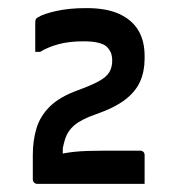

<svg xmlns="http://www.w3.org/2000/svg" viewBox="-20 -816 440 474"><path d="M337 -362Q334 -362 314.5 -362Q295 -362 266 -362Q237 -362 204.5 -362Q172 -362 143 -362Q114 -362 94.5 -362Q75 -362 72 -362Q69 -362 66.5 -363.5Q64 -365 62.5 -367.5Q61 -370 61 -373V-433Q61 -469 70 -499Q79 -529 102.5 -552.5Q126 -576 169 -592Q205 -605 224 -615.5Q243 -626 250 -638Q257 -650 257 -666Q257 -679 253 -687.5Q249 -696 242 -702Q236 -707 222.5 -710.5Q209 -714 186 -714Q151 -714 125 -707Q99 -700 79 -688H67Q67 -692 67 -702.5Q67 -713 67 -725Q67 -737 67 -746.5Q67 -756 67 -760Q67 -764 68 -767.5Q69 -771 75 -774Q88 -782 119.5 -789Q151 -796 193 -796Q243 -796 274.5 -781.5Q306 -767 321.5 -741Q337 -715 337 -678V-671Q337 -640 326 -615Q315 -590 289 -570Q263 -550 217 -534Q182 -522 164.5 -507.5Q147 -493 140.5 -472Q134 -451 130 -418L135 -481V-408L114 -432Q140 -439 166.5 -441.5Q193 -444 234 -444H326Q331 -444 334 -441Q337 -438 337 -433Q337 -429 337 -419.5Q337 -410 337 -398Q337 -386 337 -376Q337 -366 337 -362Z"/></svg>

Font: Recursive Medium
Style: Regular
Weight: 500
Version: Version 1.085